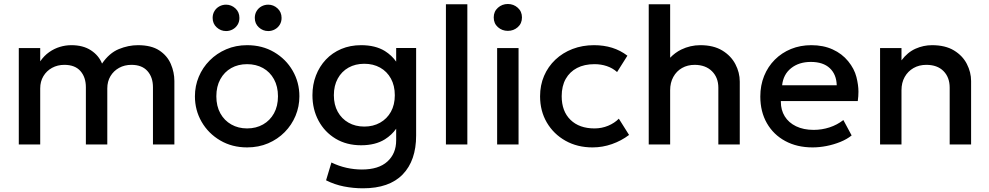

<svg xmlns="http://www.w3.org/2000/svg" viewBox="-20 -742 5078 986"><path d="M76.5 0V-495H186.5V-427Q206.5 -456 232.5 -474.2Q258.5 -492.5 287.5 -501.2Q316.5 -510 346.5 -510Q407 -510 447.2 -483.5Q487.5 -457 504 -415.5Q541 -469.5 590 -489.8Q639 -510 688.5 -510Q757 -510 798 -483Q839 -456 857.2 -413.5Q875.5 -371 875.5 -326V0H765.5V-294Q765.5 -345.5 737.2 -377.2Q709 -409 655 -409Q619.5 -409 591.5 -393.5Q563.5 -378 547.2 -350.8Q531 -323.5 531 -288V0H421V-294Q421 -345.5 393 -377.2Q365 -409 310.5 -409Q275.5 -409 247.2 -393.5Q219 -378 202.8 -350.8Q186.5 -323.5 186.5 -288V0Z M1249 15Q1171.5 15 1110.8 -20.8Q1050 -56.5 1015.5 -116.2Q981 -176 981 -247.5Q981 -300.5 1000.8 -347.8Q1020.5 -395 1056.8 -431.5Q1093 -468 1142 -489Q1191 -510 1249 -510Q1327 -510 1387.8 -474.2Q1448.5 -438.5 1483 -378.8Q1517.5 -319 1517.5 -247.5Q1517.5 -195 1497.8 -147.5Q1478 -100 1442 -63.5Q1406 -27 1357 -6Q1308 15 1249 15ZM1249 -82.5Q1295 -82.5 1330.8 -102.8Q1366.5 -123 1387 -160Q1407.5 -197 1407.5 -247.5Q1407.5 -298 1387 -335.2Q1366.5 -372.5 1330.8 -392.5Q1295 -412.5 1249 -412.5Q1203 -412.5 1167.5 -392.5Q1132 -372.5 1111.5 -335.2Q1091 -298 1091 -247.5Q1091 -197 1111.5 -160Q1132 -123 1167.8 -102.8Q1203.5 -82.5 1249 -82.5ZM1141 -582.5Q1113.5 -582.5 1092.8 -601.5Q1072 -620.5 1072 -650Q1072 -670 1081.5 -685.5Q1091 -701 1106.8 -709.5Q1122.5 -718 1141 -718Q1168 -718 1188.8 -699Q1209.5 -680 1209.5 -650Q1209.5 -630 1200 -614.8Q1190.5 -599.5 1174.8 -591Q1159 -582.5 1141 -582.5ZM1357.5 -582.5Q1330 -582.5 1309.2 -601.5Q1288.5 -620.5 1288.5 -650Q1288.5 -670 1298 -685.5Q1307.5 -701 1323.2 -709.5Q1339 -718 1357.5 -718Q1384.5 -718 1405.2 -699Q1426 -680 1426 -650Q1426 -630 1416.5 -614.8Q1407 -599.5 1391.2 -591Q1375.5 -582.5 1357.5 -582.5Z M1844 225Q1794.5 225 1746.2 215.5Q1698 206 1654.5 184L1682 92.5Q1720 111 1759.8 119.8Q1799.5 128.5 1838.5 128.5Q1924.5 128.5 1969.5 87.5Q2014.5 46.5 2014.5 -21.5V-81Q1992 -49 1956.5 -26.5Q1907.5 4 1834.5 4Q1759.5 4 1703.2 -30Q1647 -64 1615.8 -122.2Q1584.5 -180.5 1584.5 -253Q1584.5 -307.5 1602.5 -354.2Q1620.5 -401 1653.5 -436Q1686.5 -471 1732.5 -490.5Q1778.5 -510 1834.5 -510Q1907.5 -510 1956.5 -480Q1992 -457.5 2014.5 -425.5V-495.5H2117V-46Q2117 82.5 2048 153.8Q1979 225 1844 225ZM1851 -92Q1896.5 -92 1932 -112Q1967.5 -132 1987.5 -168Q2007.5 -204 2007.5 -253Q2007.5 -302 1987.5 -338.5Q1967.5 -375 1932 -394.8Q1896.5 -414.5 1851 -414.5Q1805 -414.5 1769.8 -394.8Q1734.5 -375 1714.5 -338.5Q1694.5 -302 1694.5 -253Q1694.5 -204 1714.5 -168Q1734.5 -132 1769.8 -112Q1805 -92 1851 -92Z M2270 0V-720H2380V0Z M2533 0V-495H2643V0ZM2588 -583.5Q2558.5 -583.5 2537 -602.5Q2515.5 -621.5 2515.5 -652.5Q2515.5 -683 2537 -702.2Q2558.5 -721.5 2588 -721.5Q2617.5 -721.5 2639 -702.2Q2660.5 -683 2660.5 -652.5Q2660.5 -621.5 2639 -602.5Q2617.5 -583.5 2588 -583.5Z M3023 15Q2945 15 2884 -19.2Q2823 -53.5 2788.2 -112.8Q2753.5 -172 2753.5 -247.5Q2753.5 -304.5 2774 -352.2Q2794.5 -400 2832 -435.5Q2869.5 -471 2920.2 -490.5Q2971 -510 3030.5 -510Q3080.5 -510 3123.2 -496.8Q3166 -483.5 3202 -456L3149 -372Q3126 -392.5 3096.2 -402.5Q3066.5 -412.5 3033 -412.5Q2981 -412.5 2943.5 -393Q2906 -373.5 2885.2 -336.8Q2864.5 -300 2864.5 -248Q2864.5 -170.5 2909.8 -126.5Q2955 -82.5 3033 -82.5Q3070 -82.5 3103 -96.2Q3136 -110 3158 -132.5L3210.5 -49Q3171 -19 3122.5 -2Q3074 15 3023 15Z M3311.5 0V-720H3421.5V-445.5Q3447 -472 3478.5 -487.5Q3525 -510 3576.5 -510Q3644 -510 3689 -482.8Q3734 -455.5 3756.5 -412.5Q3779 -369.5 3779 -323V0H3669V-291.5Q3669 -343.5 3636.5 -376Q3604 -408.5 3548 -409Q3511 -409 3482.5 -392.8Q3454 -376.5 3437.8 -347Q3421.5 -317.5 3421.5 -278.5V0Z M4153 15Q4073 15 4012.5 -17.8Q3952 -50.5 3918.2 -109.5Q3884.5 -168.5 3884.5 -246.5Q3884.5 -303.5 3904 -351.8Q3923.5 -400 3959 -435.5Q3994.5 -471 4042.2 -490.5Q4090 -510 4146.5 -510Q4208 -510 4256 -488.2Q4304 -466.5 4335.8 -427.5Q4367.5 -388.5 4378 -346.8Q4388.5 -305 4388.5 -271Q4388.5 -247.5 4385 -223H3990Q3990 -221 3990 -219Q3990 -177 4010 -144.5Q4030 -112 4068.2 -93.5Q4106.5 -75 4158.5 -75Q4200.5 -75 4239.8 -87.8Q4279 -100.5 4311 -125.5L4353.5 -46.5Q4329.5 -27 4295.5 -13.2Q4261.5 0.5 4224.5 7.8Q4187.5 15 4153 15ZM3996.5 -304H4277Q4275.5 -360 4241.2 -392Q4207 -424 4144 -424Q4083 -424 4042.8 -392Q4002.5 -360 3996.5 -304Z M4499.5 0V-495H4609.5V-432Q4640.5 -473.5 4681.5 -491.8Q4722.5 -510 4766.5 -510Q4834.5 -510 4879 -483Q4923.5 -456 4945.2 -413.5Q4967 -371 4967 -326V0H4857V-292Q4857 -345 4825.2 -377Q4793.5 -409 4737 -409Q4700 -409 4671.2 -392.5Q4642.5 -376 4626 -346.8Q4609.5 -317.5 4609.5 -278.5V0Z"/></svg>

Font: Geologica EX
Style: Regular
Weight: 400
Designer: Sindre Bremnes, Frode Helland
Foundry: Monokrom Skriftforlag AS
Version: Version 1.010;gftools[0.9.28]